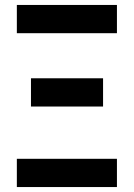

<svg xmlns="http://www.w3.org/2000/svg" viewBox="-20 -755 540 775"><path d="M48 -621V-735H452V-621ZM105 -325V-439H396V-325ZM48 0V-114H452V0Z"/></svg>

Font: Iosevka SS04 Heavy
Style: Regular
Weight: 900
Monospace: yes
Designer: Belleve Invis
Foundry: Belleve Invis
Version: Version 19.0.0; ttfautohint (v1.8.4)